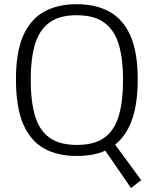

<svg xmlns="http://www.w3.org/2000/svg" viewBox="-20 -747 750 934"><path d="M617.2 167.5 492.2 -14.2Q462.4 -0.5 427.5 5.6Q392.6 11.7 352.5 11.7Q259.3 11.7 193.4 -25.4Q127.4 -62.5 92.5 -144.3Q57.6 -226.1 57.6 -361.3Q57.6 -493.7 93 -573.7Q128.4 -653.8 194.6 -690.2Q260.7 -726.6 353 -726.6Q445.8 -726.6 512.2 -690.2Q578.6 -653.8 614.3 -573.7Q649.9 -493.7 649.9 -361.8Q649.9 -241.7 621.8 -163.6Q593.8 -85.4 540 -43.5L667 129.4ZM354 -42Q437.5 -42 486.6 -76.4Q535.6 -110.8 557.1 -181.6Q578.6 -252.4 578.6 -361.3Q578.6 -458 558.6 -527.8Q538.6 -597.7 489.5 -635.3Q440.4 -672.9 353 -672.9Q266.6 -672.9 217.8 -635.3Q168.9 -597.7 149.2 -527.8Q129.4 -458 129.4 -361.8Q129.4 -253.9 150.6 -182.9Q171.9 -111.8 221.2 -76.9Q270.5 -42 354 -42Z"/></svg>

Font: Pontano Sans Light
Style: Regular
Weight: 300
Designer: Vernon Adams
Foundry: Vernon Adams
Version: Version 2.001